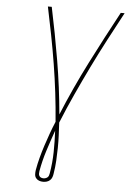

<svg xmlns="http://www.w3.org/2000/svg" viewBox="-62 -781 724 1042"><g transform="rotate(5 300.0 -260.0)"><path d="M213 215Q201 215 190.5 211Q180 207 173.5 198.5Q167 190 166.5 178Q166 166 168 154Q174 120 183 86Q192 52 203 18.5Q214 -15 226 -48.5Q238 -82 252 -115Q246 -194 236.5 -272.5Q227 -351 214.5 -428Q202 -505 187 -582Q172 -659 156 -735H177Q207 -593 231.5 -448.5Q256 -304 269 -157Q330 -305 403 -449Q476 -593 553 -735H574Q533 -659 492.5 -582Q452 -505 414 -427Q376 -349 340 -270.5Q304 -192 272 -113Q274 -78 275.5 -43.5Q277 -9 276.5 25.5Q276 60 274 95Q272 130 266 166Q265 175 261.5 185Q258 195 250.5 202Q243 209 233 212Q223 215 213 215ZM213 196Q213 196 213 196Q213 196 213 196Q219 196 225 194Q231 192 235.5 188Q240 184 242 178Q244 172 245 166Q255 108 256 49.5Q257 -9 254 -67Q234 -11 216 45.5Q198 102 188 159Q187 166 187 173Q187 180 190.5 185.5Q194 191 200 193.5Q206 196 213 196Z"/></g></svg>

Font: Iosevka SS04 Th Ex Obl
Style: Regular
Weight: 100
Width: 7
Italic angle: -9°
Monospace: yes
Designer: Belleve Invis
Foundry: Belleve Invis
Version: Version 19.0.0; ttfautohint (v1.8.4)